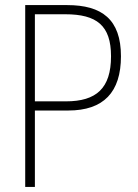

<svg xmlns="http://www.w3.org/2000/svg" viewBox="-20 -734 540 754"><path d="M79 0H117V-300H248C387 -300 455 -372 455 -513C455 -658 380 -714 244 -714H79ZM117 -336V-678H236C360 -678 416 -634 416 -513C416 -387 358 -336 239 -336Z"/></svg>

Font: Noto Sans Mono ExtraCondensed ExtraLight
Style: Regular
Weight: 200
Width: 2
Designer: Monotype Design Team
Foundry: Monotype Imaging Inc.
Version: Version 2.014